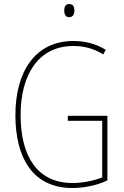

<svg xmlns="http://www.w3.org/2000/svg" viewBox="-20 -930 620 960"><path d="M326 -910C306 -910 301 -893 301 -877C301 -859 308 -844 326 -844C344 -844 352 -858 352 -877C352 -893 347 -910 326 -910ZM319 -351V-326H491V-43C450 -27 397 -15 342 -15C170 -15 83 -144 83 -355C83 -555 171 -700 347 -700C395 -700 444 -690 496 -658L509 -681C456 -713 403 -725 347 -725C156 -725 57 -572 57 -354C57 -136 148 10 341 10C397 10 463 -2 517 -28V-351Z"/></svg>

Font: Noto Sans Arabic UI Cn Th
Style: Regular
Weight: 100
Width: 3
Designer: Monotype Design Team, Nadine Chahine and Nizar Qandah
Foundry: Monotype Imaging Inc.
Version: Version 2.010